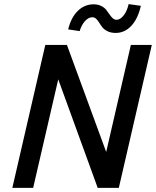

<svg xmlns="http://www.w3.org/2000/svg" viewBox="-20 -907 753 927"><path d="M425.8 -823.7Q406.7 -823.7 389.9 -804.7Q373 -785.6 364.7 -756.8L309.1 -765.1Q323.2 -822.8 355.7 -854.5Q388.2 -886.2 432.1 -886.2Q452.6 -886.2 468.3 -878.4Q483.9 -870.6 492.7 -859.6Q501.5 -848.6 508.5 -837.9Q515.6 -827.1 523.9 -819.3Q532.2 -811.5 542.5 -811.5Q560.5 -811.5 576.9 -832.3Q593.3 -853 601.1 -887.2L660.2 -878.9Q645.5 -815.4 613.5 -781.7Q581.5 -748 538.6 -748Q516.1 -748 499.8 -755.9Q483.4 -763.7 474.6 -774.9Q465.8 -786.1 459.2 -797.1Q452.6 -808.1 444.6 -815.9Q436.5 -823.7 425.8 -823.7ZM611.8 -689.9H712.9L553.7 0H451.7L261.2 -523.9L140.1 0H39.6L198.7 -689.9H303.2L492.7 -173.3Z"/></svg>

Font: HK Grotesk SmBold Legacy Italic
Style: Regular
Weight: 600
Italic angle: -13°
Designer: Alfredo Marco Pradil
Foundry: Hanken Design Co.
Version: Version 2.022;PS 002.022;hotconv 1.0.88;makeotf.lib2.5.64775